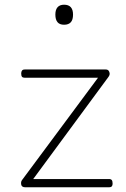

<svg xmlns="http://www.w3.org/2000/svg" viewBox="-20 -795 535 815"><path d="M88 0Q72 0 70 -11.5Q68 -23 73 -30L396 -465H85Q77 -465 73.5 -469Q70 -473 70 -483Q70 -491 73.5 -495.5Q77 -500 85 -500H429Q437 -500 441 -495Q445 -490 445.5 -483Q446 -476 440 -468L121 -35H443Q451 -35 454.5 -30.5Q458 -26 458 -15Q458 -8 454.5 -4Q451 0 443 0ZM252 -690Q233 -690 224 -701Q215 -712 215 -733Q215 -754 224.5 -764.5Q234 -775 252 -775Q271 -775 280.5 -764.5Q290 -754 290 -733Q290 -711 280.5 -700.5Q271 -690 252 -690Z"/></svg>

Font: Playwrite NG Modern Thin
Style: Regular
Weight: 250
Designer: Veronika Burian, José Scaglione
Foundry: TypeTogether
Version: Version 1.002